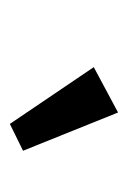

<svg xmlns="http://www.w3.org/2000/svg" viewBox="41 -788 248 370"><g transform="rotate(90 165.0 -603.0)"><path d="M218.8 -498 109.4 -659.7 196.8 -706.5 270.5 -523.4Z"/></g></svg>

Font: Elstob
Style: Bold
Weight: 700
Designer: Peter S. Baker
Version: Version 1.015